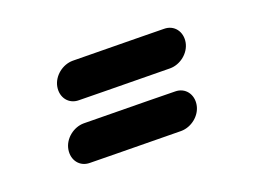

<svg xmlns="http://www.w3.org/2000/svg" viewBox="-50 -370 554 418"><g transform="rotate(-20 226.5 -161.5)"><path d="M265.4 -135.5 117.6 -137.3C93.9 -137.3 70.7 -119.1 66.6 -95.5C62.4 -71.8 77 -51.8 100.7 -51.8L163.3 -50.9L311.1 -49.1C334.7 -49.1 358 -67.3 362.1 -90.9C366.3 -114.5 351.6 -134.5 328 -134.5ZM289.5 -271.8 141.6 -273.6C118 -273.6 94.8 -255.5 90.6 -231.8C86.4 -208.2 101.1 -188.2 124.7 -188.2L187.3 -187.3L335.2 -185.5C358.8 -185.5 382 -203.6 386.2 -227.3C390.3 -250.9 375.7 -270.9 352 -270.9Z"/></g></svg>

Font: TudorRose
Style: Oblique
Weight: 500
Italic angle: 10°
Version: Version 001.000